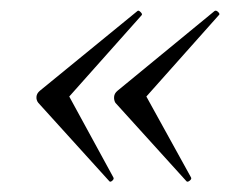

<svg xmlns="http://www.w3.org/2000/svg" viewBox="-20 -385 464 366"><path d="M242 -364Q244 -366 248 -362Q252 -358 250 -356L112 -201L196 -47Q198 -44 194 -40.5Q190 -37 188 -40L53 -189Q49 -194 49.5 -200.5Q50 -207 56 -212ZM389 -364Q392 -366 396 -362Q400 -358 397 -356L259 -201L344 -47Q346 -44 341.5 -40.5Q337 -37 335 -40L200 -189Q197 -194 197.5 -200.5Q198 -207 204 -212Z"/></svg>

Font: Cormorant
Style: Italic
Weight: 400
Italic angle: -10°
Designer: Christian Thalmann (Catharsis Fonts)
Foundry: Catharsis Fonts
Version: Version 4.000